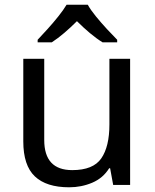

<svg xmlns="http://www.w3.org/2000/svg" viewBox="-20 -786 658 816"><path d="M533 -536V0H461L448 -71H444Q418 -29 372 -9.5Q326 10 274 10Q177 10 128 -36.5Q79 -83 79 -185V-536H168V-191Q168 -63 287 -63Q376 -63 410.5 -113Q445 -163 445 -257V-536ZM353 -766Q365 -744 387.5 -716.5Q410 -689 434.5 -662.5Q459 -636 478 -617V-606H416Q390 -622 362 -645.5Q334 -669 307 -696Q280 -669 253 -646Q226 -623 200 -606H140V-617Q159 -637 182.5 -663Q206 -689 228 -716.5Q250 -744 263 -766Z"/></svg>

Font: Go Noto Current
Style: Regular
Weight: 400
Designer: Monotype Design Team
Foundry: Monotype Imaging Inc.
Version: Version 2.007; ttfautohint (v1.8) -l 8 -r 50 -G 200 -x 14 -D